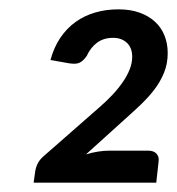

<svg xmlns="http://www.w3.org/2000/svg" viewBox="-20 -841 379 411"><path d="M297.5 -518.5Q309 -518.5 315 -512Q321 -505.5 319.5 -495L314.5 -450H52L55.5 -475Q56.5 -482 60.2 -490Q64 -498 71.5 -505L193 -611.5Q207.5 -624 220.2 -637.5Q233 -651 242.5 -664.8Q252 -678.5 257.5 -692.2Q263 -706 263 -719.5Q263 -738.5 251.8 -749.2Q240.5 -760 222 -760Q202 -760 188 -749.8Q174 -739.5 165.5 -721Q158.5 -711 150.8 -707Q143 -703 128 -705.5L88 -712.5Q95.5 -740 109.2 -760.2Q123 -780.5 141.8 -794Q160.5 -807.5 183.8 -814.2Q207 -821 233.5 -821Q259 -821 278.5 -814Q298 -807 311.5 -794.8Q325 -782.5 332 -765.2Q339 -748 339 -727.5Q339 -704.5 331.2 -685.5Q323.5 -666.5 310.8 -649.8Q298 -633 281.5 -617.2Q265 -601.5 247 -585.5L164 -510.5Q177 -514.5 189.8 -516.5Q202.5 -518.5 213.5 -518.5Z"/></svg>

Font: Lato SemiBold
Style: Italic
Weight: 600
Italic angle: -7°
Designer: Lukasz Dziedzic with Adam Twardoch and Botio Nikoltchev
Foundry: tyPoland Lukasz Dziedzic
Version: Version 2.015; 2015-08-06; http://www.latofonts.com/